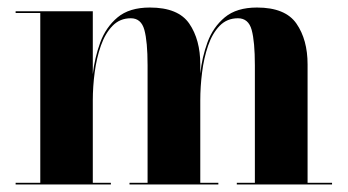

<svg xmlns="http://www.w3.org/2000/svg" viewBox="-20 -490 924 510"><path d="M21.5 -4.5H87V-455.5H21.5V-460H226.5V-293Q231.5 -336.5 246.2 -377Q261 -417.5 292.2 -443.8Q323.5 -470 378 -470Q453.5 -470 482.8 -427.2Q512 -384.5 512 -319V-294.5Q516.5 -337.5 531.2 -377.8Q546 -418 577.2 -444Q608.5 -470 662.5 -470Q738 -470 767.5 -427.2Q797 -384.5 797 -319V-4.5H862V0H609V-4.5H657V-316.5Q657 -379.5 648.5 -410.5Q640 -441.5 612 -441.5Q583 -441.5 563.5 -421.5Q544 -401.5 532.8 -368.8Q521.5 -336 516.8 -297.8Q512 -259.5 512 -223.5V-4.5H560V0H324V-4.5H372V-316.5Q372 -379.5 363.5 -410.5Q355 -441.5 327.5 -441.5Q298.5 -441.5 279 -421.5Q259.5 -401.5 248 -368.8Q236.5 -336 231.5 -297.8Q226.5 -259.5 226.5 -223.5V-4.5H274.5V0H21.5Z"/></svg>

Font: Bodoni* 36pt
Style: Bold
Weight: 700
Version: Version 2.3